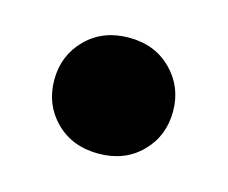

<svg xmlns="http://www.w3.org/2000/svg" viewBox="-44 -229 351 296"><g transform="rotate(15 131.5 -81.5)"><path d="M131.5 -174Q173 -174 199.5 -147.2Q226 -120.5 226 -81.5Q226 -42 199.5 -15.5Q173 11 131.5 11Q89.5 11 63 -15.5Q36.5 -42 36.5 -81.5Q36.5 -120.5 63 -147.2Q89.5 -174 131.5 -174Z"/></g></svg>

Font: Newsreader Display
Style: Bold
Weight: 700
Designer: Hugues Gentile
Foundry: Production Type
Version: Version 1.001